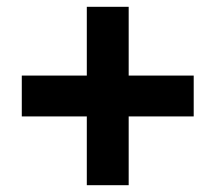

<svg xmlns="http://www.w3.org/2000/svg" viewBox="-20 -607 633 564"><path d="M235 -63H358V-265H549V-385H358V-587H235V-385H44V-265H235Z"/></svg>

Font: Fixel Text Bold
Style: Bold
Weight: 700
Width: 4
Designer: AlfaBravo + MacPaw
Foundry: Kyrylo Tkachov, Marchela Mozhyna, Serhii Makarenko, Maria Weinstein, Zakhar Kryvoshyya
Version: Version 1.211